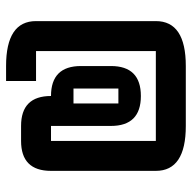

<svg xmlns="http://www.w3.org/2000/svg" viewBox="-20 -655 626 626"><g transform="rotate(90 293.0 -342.0)"><path d="M195.3 -293V-390.6Q195.3 -488.3 293 -488.3Q390.6 -488.3 390.6 -390.6V-195.3H439.5V-537.1H146.5V-146.5H244.1V-48.8H195.3Q48.8 -48.8 48.8 -146.5V-537.1Q48.8 -634.8 195.3 -634.8H390.6Q537.1 -634.8 537.1 -537.1V-195.3Q537.1 -97.7 439.5 -97.7H390.6Q293 -97.7 293 -195.3Q195.3 -195.3 195.3 -293ZM268.6 -415V-268.6H317.4V-415Z"/></g></svg>

Font: BabelStone Runic Beorhtnoth
Style: Regular
Weight: 400
Designer: Andrew West
Foundry: BabelStone
Version: Version 7.004;November 9, 2023